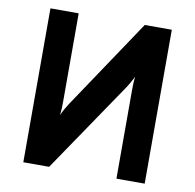

<svg xmlns="http://www.w3.org/2000/svg" viewBox="-78 -780 875 860"><g transform="rotate(10 359.0 -350.0)"><path d="M83 0V-700H211.5V-294.5Q211.5 -285 210.8 -267.8Q210 -250.5 208.5 -237Q214 -250 223.2 -266.5Q232.5 -283 238 -291L512 -700H635V0H506.5V-403Q506.5 -419 507.2 -434.5Q508 -450 509.5 -464Q504 -452 493.5 -433.8Q483 -415.5 476.5 -406.5L200.5 0Z"/></g></svg>

Font: Undotted
Style: Bold
Weight: 700
Designer: Delve Withrington, Dave Bailey, Thomas Jockin
Foundry: Delve Fonts LLC
Version: Version 4.000